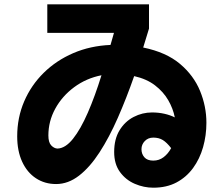

<svg xmlns="http://www.w3.org/2000/svg" viewBox="-20 -798 1040 893"><path d="M693 75Q649 75 607 57Q565 39 538 2Q511 -35 511 -91Q511 -151 536 -192Q561 -233 601.5 -254Q642 -275 687 -275Q717 -275 744 -269Q771 -263 793 -252Q785 -293 762.5 -332Q740 -371 701 -401Q662 -431 604 -444Q568 -341 528 -250Q488 -159 443 -89.5Q398 -20 347.5 19Q297 58 241 58Q188 58 147 31Q106 4 83 -46Q60 -96 60 -164Q60 -251 92.5 -326.5Q125 -402 183.5 -459.5Q242 -517 321 -551Q400 -585 494 -589Q502 -616 510 -645H200V-778H673V-665Q659 -619 646 -577Q753 -555 817 -501Q881 -447 910.5 -375Q940 -303 940 -227Q940 -168 924.5 -113.5Q909 -59 878 -16.5Q847 26 801 50.5Q755 75 693 75ZM205 -168Q205 -136 218 -122Q231 -108 247 -107Q284 -108 319.5 -152.5Q355 -197 388.5 -274Q422 -351 452 -448Q381 -434 325 -392.5Q269 -351 237 -292.5Q205 -234 205 -168ZM638 -104Q638 -82 651.5 -66.5Q665 -51 693 -51Q720 -51 741 -67Q762 -83 776 -109Q756 -135 737.5 -146.5Q719 -158 693 -158Q669 -158 653.5 -142Q638 -126 638 -104Z"/></svg>

Font: Murecho ExtraBold
Style: Regular
Weight: 800
Designer: Neil Summerour
Foundry: Positype
Version: Version 1.010; ttfautohint (v1.8.3)